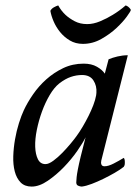

<svg xmlns="http://www.w3.org/2000/svg" viewBox="-20 -677 514 709"><path d="M296 -170Q287 -151 265.5 -120Q244 -89 216 -60Q188 -31 156.5 -9.5Q125 12 97 12Q71 12 56 -3.5Q41 -19 34.5 -44Q28 -69 29 -100Q30 -131 35.5 -162.5Q41 -194 50 -222.5Q59 -251 68 -270Q81 -298 102 -328.5Q123 -359 151 -384Q179 -409 213.5 -425.5Q248 -442 289 -442Q318 -442 338 -430.5Q358 -419 367 -405L381 -458Q395 -464 414 -468.5Q433 -473 452 -473L354 -84Q352 -76 354.5 -69.5Q357 -63 366 -63Q380 -63 399.5 -73Q419 -83 437 -94Q441 -90 441 -78Q441 -70 440 -67Q439 -64 437 -61Q423 -50 403 -38.5Q383 -27 361.5 -16.5Q340 -6 319 2Q298 10 282 12Q276 12 268 8.5Q260 5 262 -9Q262 -13 263 -23Q264 -33 267.5 -51.5Q271 -70 278 -99Q285 -128 296 -170ZM336 -334Q338 -360 325 -380Q312 -400 283 -400Q262 -400 241.5 -393Q221 -386 199 -369Q180 -354 163.5 -326Q147 -298 135 -265Q123 -232 116 -197.5Q109 -163 110 -135Q111 -107 120 -89Q129 -71 148 -71Q160 -71 177 -83.5Q194 -96 210.5 -113Q227 -130 241.5 -147.5Q256 -165 263 -175Q274 -190 285.5 -209.5Q297 -229 307 -249Q317 -269 324.5 -288.5Q332 -308 335 -325ZM462 -643Q462 -642 462.5 -641.5Q463 -641 463 -640Q463 -636 448.5 -616Q434 -596 410 -573.5Q386 -551 354 -533Q322 -515 286 -515Q259 -515 238 -527.5Q217 -540 202 -558.5Q187 -577 178 -598Q169 -619 166 -637Q170 -645 179 -650Q188 -655 195 -657Q206 -637 222 -622Q236 -609 256 -598.5Q276 -588 302 -588Q325 -588 350 -598.5Q375 -609 396 -622Q421 -637 444 -657Q454 -654 462 -643Z"/></svg>

Font: Lusitana
Style: Italic
Weight: 400
Italic angle: -12°
Designer: Ana Paula Megda
Foundry: Ana Paula Megda
Version: Version 1.000; ttfautohint (v1.1) -l 8 -r 50 -G 200 -x 14 -D